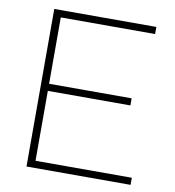

<svg xmlns="http://www.w3.org/2000/svg" viewBox="-80 -781 775 852"><g transform="rotate(10 307.5 -355.0)"><path d="M565 -32V0H96V-710H556V-678H131V-379H503V-347H131V-32Z"/></g></svg>

Font: Raleway ExtraLight
Style: Regular
Weight: 200
Designer: Matt McInerney, Pablo Impallari, Rodrigo Fuenzalida
Foundry: Matt McInerney, Pablo Impallari, Rodrigo Fuenzalida
Version: Version 4.026